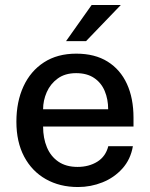

<svg xmlns="http://www.w3.org/2000/svg" viewBox="-20 -743 604 773"><path d="M153.5 -233.5Q153.5 -187 168.8 -150.2Q184 -113.5 215 -92.2Q246 -71 292 -71Q338 -71 371.8 -92Q405.5 -113 416 -154.5H515Q506 -101.5 472.8 -64.5Q439.5 -27.5 392.5 -8.8Q345.5 10 294 10Q220.5 10 164.5 -21.8Q108.5 -53.5 77.2 -112.5Q46 -171.5 46 -253Q46 -333.5 74.5 -395.2Q103 -457 157 -492Q211 -527 287 -527Q362 -527 413.2 -495Q464.5 -463 491 -405.2Q517.5 -347.5 517.5 -269V-233.5ZM153.5 -303H415.5Q415.5 -343.5 401.5 -376.8Q387.5 -410 358.8 -429.2Q330 -448.5 286.5 -448.5Q242 -448.5 212.5 -427Q183 -405.5 168.2 -372Q153.5 -338.5 153.5 -303ZM349 -723H466.5L326.5 -577.5H246Z"/></svg>

Font: Public Sans Medium
Style: Regular
Weight: 500
Designer: The Public Sans Project Authors: Dan O. Williams and USWDS (Libre Franklin designed by Pablo Impallari and Rodrigo Fuenz
Version: Version 1.007